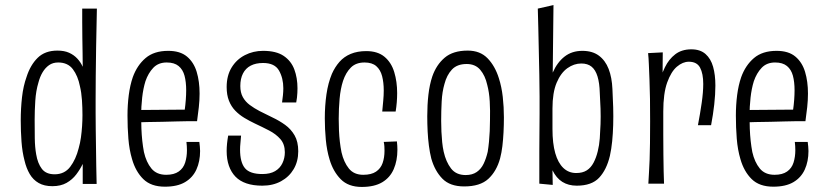

<svg xmlns="http://www.w3.org/2000/svg" viewBox="-20 -727 3272 759"><path d="M62 -251Q62 -298 67 -342.5Q72 -387 85 -423Q100 -470 129 -498.5Q158 -527 207 -527Q234 -527 253 -518.5Q272 -510 285.5 -495.5Q299 -481 307 -463Q307 -485 306.5 -515Q306 -545 305.5 -577.5Q305 -610 305 -640Q305 -670 305 -693H363Q361 -607 360 -541.5Q359 -476 358.5 -426Q358 -376 358 -335Q358 -311 358 -280Q358 -249 358.5 -214.5Q359 -180 359.5 -143.5Q360 -107 360.5 -70.5Q361 -34 362 0H307V-79Q297 -58 281.5 -37.5Q266 -17 243 -4Q220 9 187 9Q155 9 133 -3.5Q111 -16 97.5 -39Q84 -62 77 -92Q68 -126 65 -167Q62 -208 62 -251ZM117 -254Q117 -216 117.5 -180.5Q118 -145 123 -117Q129 -81 145.5 -59.5Q162 -38 196 -38Q235 -38 257.5 -67.5Q280 -97 291 -141Q297 -162 300 -184Q303 -206 304.5 -228.5Q306 -251 306 -272Q306 -301 304 -331Q302 -361 296 -386Q288 -427 268 -453.5Q248 -480 210 -480Q189 -480 174 -469.5Q159 -459 148.5 -441.5Q138 -424 132 -401Q122 -368 119.5 -328.5Q117 -289 117 -254Z M632 11Q577 11 546.5 -19Q516 -49 502 -98Q491 -135 487.5 -179Q484 -223 484 -270Q484 -312 489 -351Q494 -390 505 -422Q522 -469 555.5 -497.5Q589 -526 645 -526Q692 -526 719 -503.5Q746 -481 757.5 -443Q769 -405 769 -357Q769 -331 766 -303.5Q763 -276 759 -248L710 -291Q713 -312 714.5 -332.5Q716 -353 716 -370Q716 -403 709.5 -427.5Q703 -452 686 -466Q669 -480 639 -480Q606 -480 586 -459Q566 -438 555 -406Q546 -377 542 -341Q538 -305 538 -269Q538 -244 539 -218.5Q540 -193 542.5 -170Q545 -147 549 -126Q558 -86 578.5 -61Q599 -36 637 -36Q668 -36 686.5 -49Q705 -62 712 -84.5Q719 -107 719 -133Q719 -141 718.5 -149.5Q718 -158 717 -166H768Q769 -157 770 -148Q771 -139 771 -130Q771 -89 756.5 -57Q742 -25 711.5 -7Q681 11 632 11ZM507 -242 506 -292 759 -294V-248Q748 -248 727 -248Q706 -248 679 -247Q652 -246 621.5 -245.5Q591 -245 561.5 -244.5Q532 -244 507 -242Z M1017 7Q981 7 954.5 -2Q928 -11 911 -28.5Q894 -46 885 -71.5Q876 -97 876 -130Q876 -144 877.5 -159Q879 -174 882 -191H933Q932 -176 930.5 -162Q929 -148 929 -136Q929 -85 948.5 -62Q968 -39 1017 -39Q1048 -39 1067.5 -50.5Q1087 -62 1096.5 -82Q1106 -102 1106 -125Q1106 -157 1088.5 -177Q1071 -197 1044 -211Q1017 -225 987 -239Q966 -249 946 -261Q926 -273 910 -289.5Q894 -306 885 -329Q876 -352 876 -383Q876 -428 895.5 -460Q915 -492 948 -509Q981 -526 1020 -526Q1072 -526 1101.5 -506Q1131 -486 1143.5 -452.5Q1156 -419 1156 -378Q1156 -369 1155.5 -360Q1155 -351 1154 -341.5Q1153 -332 1151 -322H1095Q1097 -336 1098.5 -350.5Q1100 -365 1100 -378Q1100 -418 1083 -448Q1066 -478 1020 -478Q991 -478 971 -467.5Q951 -457 940.5 -436.5Q930 -416 930 -387Q930 -361 940 -343Q950 -325 967.5 -312Q985 -299 1006 -288Q1031 -275 1057.5 -262.5Q1084 -250 1107 -233.5Q1130 -217 1144.5 -192Q1159 -167 1159 -129Q1159 -89 1141 -58.5Q1123 -28 1091 -10.5Q1059 7 1017 7Z M1410 12Q1357 12 1327 -18.5Q1297 -49 1283 -96Q1272 -132 1268 -174.5Q1264 -217 1264 -259Q1264 -309 1270.5 -354Q1277 -399 1292 -435Q1304 -462 1322 -482.5Q1340 -503 1366.5 -514Q1393 -525 1428 -525Q1473 -525 1500 -502.5Q1527 -480 1538.5 -442Q1550 -404 1550 -359Q1550 -341 1548.5 -322.5Q1547 -304 1544 -286H1491Q1493 -308 1495 -329Q1497 -350 1497 -369Q1497 -401 1490.5 -426Q1484 -451 1467.5 -465.5Q1451 -480 1421 -480Q1387 -480 1367 -460Q1347 -440 1336 -407Q1326 -376 1322.5 -336.5Q1319 -297 1319 -257Q1319 -234 1320 -211Q1321 -188 1323.5 -166.5Q1326 -145 1330 -125Q1339 -86 1359 -61Q1379 -36 1416 -36Q1448 -36 1466.5 -48.5Q1485 -61 1492.5 -82.5Q1500 -104 1500 -131Q1500 -139 1499.5 -148Q1499 -157 1497 -166L1549 -168Q1550 -159 1550.5 -151Q1551 -143 1551 -135Q1551 -92 1536.5 -58.5Q1522 -25 1491 -6.5Q1460 12 1410 12Z M1815 10Q1759 10 1729 -20.5Q1699 -51 1685 -100Q1679 -124 1675.5 -151Q1672 -178 1670.5 -207.5Q1669 -237 1669 -268Q1669 -312 1673.5 -352Q1678 -392 1689 -425Q1705 -471 1738 -499Q1771 -527 1829 -527Q1878 -527 1907.5 -496.5Q1937 -466 1952 -418Q1963 -384 1967.5 -344Q1972 -304 1972 -263Q1972 -233 1970.5 -204Q1969 -175 1966 -149.5Q1963 -124 1957 -101Q1943 -50 1910.5 -20Q1878 10 1815 10ZM1821 -35Q1847 -35 1864.5 -47Q1882 -59 1892 -80Q1902 -101 1908 -127Q1911 -146 1913 -166.5Q1915 -187 1916 -209Q1917 -231 1917 -252Q1918 -290 1916 -326Q1914 -362 1906 -392Q1898 -428 1878.5 -451Q1859 -474 1825 -474Q1787 -474 1766.5 -452Q1746 -430 1737 -395Q1728 -364 1726 -326Q1724 -288 1724 -249Q1724 -228 1725 -206.5Q1726 -185 1728 -165Q1730 -145 1734 -127Q1743 -87 1763 -61Q1783 -35 1821 -35Z M2260 7Q2227 7 2203 -8Q2179 -23 2164 -54L2165 4L2112 -1Q2112 -27 2112 -59.5Q2112 -92 2112 -129Q2112 -166 2112.5 -204Q2113 -242 2113 -278Q2113 -314 2113 -345Q2113 -384 2112 -430.5Q2111 -477 2110 -525Q2109 -573 2108 -616.5Q2107 -660 2106 -693L2168 -707L2165 -440Q2183 -481 2212 -503.5Q2241 -526 2282 -526Q2322 -526 2347.5 -507Q2373 -488 2386 -454.5Q2399 -421 2401 -375Q2403 -339 2404 -303Q2405 -267 2404 -233Q2403 -199 2400 -168.5Q2397 -138 2391 -111Q2378 -56 2348.5 -24.5Q2319 7 2260 7ZM2258 -43Q2283 -43 2299.5 -53.5Q2316 -64 2326.5 -84Q2337 -104 2343 -129Q2349 -153 2351 -180Q2353 -207 2354 -236.5Q2355 -266 2354 -297Q2353 -328 2351 -360Q2350 -399 2342 -425Q2334 -451 2318.5 -463.5Q2303 -476 2278 -476Q2249 -476 2223 -457.5Q2197 -439 2180.5 -400Q2164 -361 2164 -298V-217Q2164 -160 2175 -121.5Q2186 -83 2207 -63Q2228 -43 2258 -43Z M2739 -232Q2748 -279 2754 -321Q2760 -363 2760 -395Q2760 -436 2747.5 -459.5Q2735 -483 2703 -483Q2679 -483 2656 -463.5Q2633 -444 2617.5 -401Q2602 -358 2602 -286L2568 -247Q2569 -276 2572 -314Q2575 -352 2584 -390.5Q2593 -429 2608.5 -461Q2624 -493 2649.5 -512.5Q2675 -532 2713 -532Q2748 -532 2769 -513.5Q2790 -495 2799 -463Q2808 -431 2808 -389Q2808 -354 2803.5 -314Q2799 -274 2791 -232ZM2543 -1Q2544 -22 2545.5 -44.5Q2547 -67 2548 -95.5Q2549 -124 2549.5 -161Q2550 -198 2550 -247Q2550 -295 2549.5 -336Q2549 -377 2547.5 -411.5Q2546 -446 2545 -472.5Q2544 -499 2542 -517L2600 -520Q2600 -500 2599.5 -467Q2599 -434 2599.5 -389Q2600 -344 2602 -286Q2602 -238 2602 -195Q2602 -152 2602.5 -115.5Q2603 -79 2603.5 -50Q2604 -21 2605 -1Z M3037 11Q2982 11 2951.5 -19Q2921 -49 2907 -98Q2896 -135 2892.5 -179Q2889 -223 2889 -270Q2889 -312 2894 -351Q2899 -390 2910 -422Q2927 -469 2960.5 -497.5Q2994 -526 3050 -526Q3097 -526 3124 -503.5Q3151 -481 3162.5 -443Q3174 -405 3174 -357Q3174 -331 3171 -303.5Q3168 -276 3164 -248L3115 -291Q3118 -312 3119.5 -332.5Q3121 -353 3121 -370Q3121 -403 3114.5 -427.5Q3108 -452 3091 -466Q3074 -480 3044 -480Q3011 -480 2991 -459Q2971 -438 2960 -406Q2951 -377 2947 -341Q2943 -305 2943 -269Q2943 -244 2944 -218.5Q2945 -193 2947.5 -170Q2950 -147 2954 -126Q2963 -86 2983.5 -61Q3004 -36 3042 -36Q3073 -36 3091.5 -49Q3110 -62 3117 -84.5Q3124 -107 3124 -133Q3124 -141 3123.5 -149.5Q3123 -158 3122 -166H3173Q3174 -157 3175 -148Q3176 -139 3176 -130Q3176 -89 3161.5 -57Q3147 -25 3116.5 -7Q3086 11 3037 11ZM2912 -242 2911 -292 3164 -294V-248Q3153 -248 3132 -248Q3111 -248 3084 -247Q3057 -246 3026.5 -245.5Q2996 -245 2966.5 -244.5Q2937 -244 2912 -242Z"/></svg>

Font: Truculenta Light
Style: Regular
Weight: 300
Version: Version 1.002